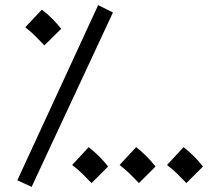

<svg xmlns="http://www.w3.org/2000/svg" viewBox="-20 -707 854 753"><path d="M423 -658 365 -687 48 0 104 26ZM220 -594Q205 -613 185.5 -633Q166 -653 144 -669L79 -600Q102 -582 117 -567Q132 -552 154 -529ZM776 -54Q742 -97 700 -130L635 -60Q658 -42 673.5 -27Q689 -12 711 11ZM590 -54Q556 -97 514 -130L449 -60Q472 -42 487.5 -27Q503 -12 525 11ZM404 -54Q370 -97 328 -130L263 -60Q286 -42 301.5 -27Q317 -12 339 11Z"/></svg>

Font: Noto Sans Arabic Condensed
Style: Regular
Weight: 400
Width: 3
Designer: Nadine Chahine
Foundry: Monotype Imaging Inc.
Version: 1.001